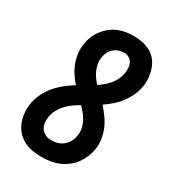

<svg xmlns="http://www.w3.org/2000/svg" viewBox="-182 -845 863 955"><g transform="rotate(30 250.0 -367.5)"><path d="M206 8Q178 8 151.5 3.5Q125 -1 102 -13.5Q79 -26 62 -45.5Q45 -65 36 -89Q27 -113 24 -140Q21 -167 26 -195Q31 -224 44.5 -252.5Q58 -281 78.5 -305.5Q99 -330 124 -350Q149 -370 176 -387Q158 -407 143.5 -429Q129 -451 119.5 -476Q110 -501 106.5 -528.5Q103 -556 108 -585Q111 -607 119.5 -628.5Q128 -650 142.5 -669Q157 -688 175.5 -703Q194 -718 215.5 -727Q237 -736 259.5 -739.5Q282 -743 303 -743Q329 -743 354 -738Q379 -733 400.5 -721Q422 -709 437 -690Q452 -671 460 -647.5Q468 -624 470.5 -598.5Q473 -573 468 -547Q464 -521 452 -495Q440 -469 423 -446Q406 -423 384 -404Q362 -385 339 -369Q358 -348 375 -324.5Q392 -301 403.5 -274.5Q415 -248 419.5 -218Q424 -188 419 -158Q415 -134 405 -111Q395 -88 380 -68Q365 -48 344.5 -33Q324 -18 301 -8.5Q278 1 253.5 4.5Q229 8 206 8ZM267 -441Q283 -451 298.5 -464Q314 -477 326 -492Q338 -507 346 -524.5Q354 -542 357 -560Q360 -575 359 -590.5Q358 -606 351.5 -619Q345 -632 332 -639.5Q319 -647 303 -647Q288 -647 272.5 -641.5Q257 -636 245 -625Q233 -614 226 -599Q219 -584 217 -569Q214 -550 217.5 -532Q221 -514 228 -498Q235 -482 245 -468Q255 -454 267 -441ZM206 -88Q223 -88 241 -93Q259 -98 273.5 -110Q288 -122 297 -139Q306 -156 308 -173Q312 -194 308 -214.5Q304 -235 295 -252.5Q286 -270 273.5 -285Q261 -300 248 -314Q229 -303 210 -289.5Q191 -276 176 -259.5Q161 -243 150.5 -223Q140 -203 137 -183Q134 -165 136 -147.5Q138 -130 147.5 -116Q157 -102 172.5 -95Q188 -88 206 -88Z"/></g></svg>

Font: Iosevka Term Curly Oblique
Style: Bold
Weight: 700
Italic angle: -9°
Designer: Belleve Invis
Foundry: Belleve Invis
Version: Version 32.3.0